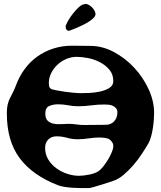

<svg xmlns="http://www.w3.org/2000/svg" viewBox="-20 -949 825 983"><path d="M349 -715 443 -714Q504 -714 562.5 -683Q621 -652 667 -602.5Q713 -553 741 -492Q769 -431 769 -371Q769 -356 767.5 -335Q766 -314 762.5 -292Q759 -270 753.5 -250Q748 -230 741 -217Q727 -193 707.5 -163Q688 -133 664 -105Q640 -77 613.5 -54.5Q587 -32 560 -23Q551 -20 533 -14Q515 -8 495 -2Q475 4 458 9Q441 14 434 14Q417 14 396 14Q375 14 353.5 12.5Q332 11 311.5 8Q291 5 276 -1Q147 -51 81 -139Q15 -227 15 -369Q15 -395 19 -412.5Q23 -430 30 -444.5Q37 -459 45 -474Q53 -489 61 -510Q78 -557 106 -595Q134 -633 171 -659.5Q208 -686 253 -700.5Q298 -715 349 -715ZM230 -524Q230 -517 231.5 -508.5Q233 -500 240 -495Q245 -491 266 -487Q287 -483 311 -479.5Q335 -476 357.5 -474Q380 -472 388 -472Q405 -472 434 -473Q463 -474 491 -480Q519 -486 539.5 -498.5Q560 -511 560 -534Q560 -568 540.5 -591.5Q521 -615 492.5 -630Q464 -645 431.5 -651.5Q399 -658 373 -658Q346 -658 320.5 -647.5Q295 -637 275 -618.5Q255 -600 242.5 -575.5Q230 -551 230 -524ZM212 -368Q212 -342 224.5 -330.5Q237 -319 255 -315.5Q273 -312 293.5 -313.5Q314 -315 331 -315Q351 -315 371 -312Q391 -309 411 -309L521 -310Q548 -310 564.5 -328Q581 -346 581 -374Q581 -387 574 -395Q567 -403 557 -407.5Q547 -412 535.5 -413Q524 -414 514 -414Q480 -414 447 -409.5Q414 -405 381 -405Q355 -405 329 -410Q303 -415 277 -415Q253 -415 232.5 -406.5Q212 -398 212 -368ZM211 -192Q211 -159 227 -132.5Q243 -106 268.5 -87.5Q294 -69 324.5 -59Q355 -49 384 -49Q406 -49 436.5 -55Q467 -61 485 -73Q495 -80 508 -96Q521 -112 532.5 -131Q544 -150 552 -169Q560 -188 560 -200L559 -212Q548 -235 531 -240Q514 -245 491 -245Q462 -245 434 -240.5Q406 -236 377 -236Q350 -236 323.5 -243.5Q297 -251 269 -251Q243 -251 227 -234.5Q211 -218 211 -192ZM417 -929Q426 -929 435.5 -923.5Q445 -918 452.5 -910Q460 -902 464.5 -893Q469 -884 469 -877Q469 -867 459 -857Q449 -847 434 -837.5Q419 -828 401 -819.5Q383 -811 368 -804.5Q353 -798 342.5 -794.5Q332 -791 332 -791Q327 -791 323 -795Q319 -799 317 -803L316 -817Q326 -841 340 -861Q354 -881 367 -895.5Q380 -910 390.5 -918Q401 -926 406 -926Q409 -926 411.5 -927.5Q414 -929 417 -929Z"/></svg>

Font: CAT Altenglisch
Style: Regular
Weight: 400
Designer: Peter Wiegel
Foundry: Peter Wiegel, CAT Fonts
Version: Version 1.000